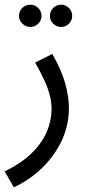

<svg xmlns="http://www.w3.org/2000/svg" viewBox="-46 -569 368 819"><path d="M13 230 -26 162Q48 126 92 81.5Q136 37 155 -10.5Q174 -58 174 -104Q174 -131 167 -160Q160 -189 144.5 -223.5Q129 -258 104 -302L177 -339Q216 -271 232 -213.5Q248 -156 248 -108Q248 -62 236 -19.5Q224 23 201.5 61Q179 99 149.5 131Q120 163 85 188Q50 213 13 230ZM215 -454Q195 -454 181 -468Q167 -482 167 -501Q167 -521 181 -535Q195 -549 215 -549Q234 -549 248 -535Q262 -521 262 -501Q262 -482 248 -468Q234 -454 215 -454ZM84 -454Q64 -454 49.5 -468Q35 -482 35 -501Q35 -521 49 -535Q63 -549 84 -549Q103 -549 117 -535Q131 -521 131 -501Q131 -482 117 -468Q103 -454 84 -454Z"/></svg>

Font: Noto Sans Arabic Condensed
Style: Regular
Weight: 400
Width: 3
Designer: Monotype Design Team, Nadine Chahine, Nizar Qandah and Khaled Hosny
Foundry: Monotype Imaging Inc.
Version: Version 2.012